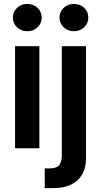

<svg xmlns="http://www.w3.org/2000/svg" viewBox="-20 -759 518 983"><path d="M57.1 0V-522.5H181.6V0ZM119.6 -599.1Q88.4 -599.1 67.1 -619.4Q45.9 -639.6 45.9 -668.9Q45.9 -698.7 67.1 -718.8Q88.4 -738.8 119.1 -738.8Q150.9 -738.8 172.1 -718.8Q193.4 -698.7 193.4 -668.9Q193.4 -639.6 172.1 -619.4Q150.9 -599.1 119.6 -599.1ZM296.4 -522.5H420.4V48.3Q420.9 97.2 401.6 132.1Q382.3 167 345 185.5Q307.6 204.1 253.4 204.1H209V103H237.3Q268.6 103 282.5 86.9Q296.4 70.8 296.4 36.6ZM358.4 -599.1Q327.1 -599.1 305.9 -619.4Q284.7 -639.6 284.7 -668.9Q284.7 -698.7 305.9 -718.8Q327.1 -738.8 357.9 -738.8Q389.6 -738.8 410.9 -718.8Q432.1 -698.7 432.1 -668.9Q432.1 -639.6 410.9 -619.4Q389.6 -599.1 358.4 -599.1Z"/></svg>

Font: Inter 28pt SemiBold
Style: Regular
Weight: 600
Designer: Rasmus Andersson
Foundry: rsms
Version: Version 4.001;git-66647c0bb